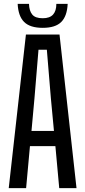

<svg xmlns="http://www.w3.org/2000/svg" viewBox="-20 -980 444 1000"><path d="M25.5 0 115 -800H290L378.5 0H288.5L268.5 -219H136L116 0ZM144 -298H261L245 -468L224 -721H180.5L159.5 -468ZM202.5 -835Q136.5 -835 105.8 -865.5Q75 -896 72 -960H131Q132 -924 147.8 -904.5Q163.5 -885 202.5 -885Q239 -885 256.2 -904Q273.5 -923 273.5 -960H332.5Q329.5 -896 299 -865.5Q268.5 -835 202.5 -835Z"/></svg>

Font: Big Shoulders Text Thin Medium
Style: Regular
Weight: 500
Version: Version 2.002